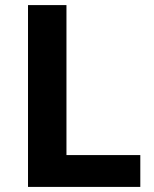

<svg xmlns="http://www.w3.org/2000/svg" viewBox="-20 -734 605 754"><path d="M90 0V-714H241V-125H531V0Z"/></svg>

Font: Noto Sans Ethiopic
Style: Bold
Weight: 700
Designer: Monotype Design Team
Foundry: Monotype Imaging Inc.
Version: Version 2.102; ttfautohint (v1.8.4.7-5d5b)